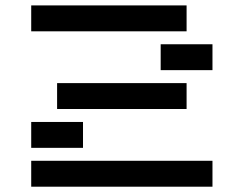

<svg xmlns="http://www.w3.org/2000/svg" viewBox="-20 -704 919 724"><path d="M781.2 -97.7V0H97.7V-97.7ZM683.6 -683.6V-585.9H97.7V-683.6ZM585.9 -439.5V-537.1H781.2V-439.5ZM195.3 -293V-390.6H683.6V-293ZM97.7 -146.5V-244.1H293V-146.5Z"/></svg>

Font: Trigram
Style: Regular
Weight: 400
Designer: GGBotNet
Foundry: GGBotNet
Version: 1.05